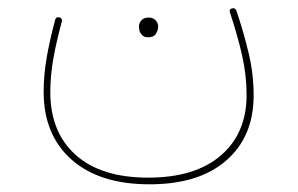

<svg xmlns="http://www.w3.org/2000/svg" viewBox="-20 -244 743 479"><path d="M353 215.8Q228 215.8 158.4 154.1Q88.9 92.3 88.9 -14.6Q88.9 -57.6 96.7 -101.8Q104.5 -146 117.7 -194.8Q119.6 -202.6 127.9 -200.7Q136.2 -198.7 134.3 -190.4Q121.1 -142.1 113.3 -98.9Q105.5 -55.7 105.5 -14.2Q105.5 85.9 168.9 142.6Q232.4 199.2 349.6 199.2Q466.8 199.2 531 143.8Q595.2 88.4 595.2 -6.8Q595.2 -56.2 584 -105.7Q572.8 -155.3 553.7 -212.9Q550.8 -221.2 559.1 -223.1Q566.9 -225.1 569.8 -217.3Q587.4 -165.5 600.1 -112.5Q612.8 -59.6 612.8 -5.9Q612.8 96.7 544.7 156.2Q476.6 215.8 353 215.8ZM326.7 -178.7Q326.7 -186.5 332.8 -193.4Q338.9 -200.2 351.1 -200.2Q364.3 -200.2 370.6 -190.4Q374.5 -184.6 374.5 -177.7Q374.5 -168.9 369.1 -159.9Q363.8 -150.9 349.6 -150.9Q340.3 -150.9 335.2 -155.8Q330.1 -160.6 328.1 -167Q326.7 -172.4 326.7 -178.7Z"/></svg>

Font: Mikhak-FD Thin
Style: Regular
Weight: 100
Designer: Amin Abedi
Version: Version 3.2